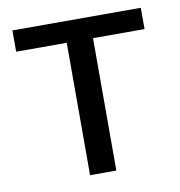

<svg xmlns="http://www.w3.org/2000/svg" viewBox="-65 -589 611 650"><g transform="rotate(-10 240.0 -264.0)"><path d="M460.9 -455.1V-528.3H19.5V-455.1H193.4V0H283.7V-455.1Z"/></g></svg>

Font: FAU Chimera
Style: Regular
Weight: 400
Version: Version 1.002;hotconv 1.0.117;makeotfexe 2.5.65602